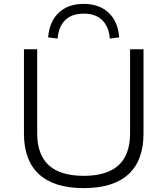

<svg xmlns="http://www.w3.org/2000/svg" viewBox="-20 -958 860 986"><path d="M410 8Q258 8 180.5 -63Q103 -134 103 -272V-705H171V-274Q171 -163 231 -109Q291 -55 410 -55Q529 -55 588.5 -109Q648 -163 648 -274V-705H717V-272Q717 -134 639.5 -63Q562 8 410 8ZM276 -760 227 -766Q234 -848 282 -893Q330 -938 410 -938Q489 -938 537.5 -893Q586 -848 592 -766L544 -760Q539 -821 505 -854.5Q471 -888 410 -888Q349 -888 315 -855Q281 -822 276 -760Z"/></svg>

Font: Nunito Sans 10pt SemiExpanded Light
Style: Regular
Weight: 300
Width: 6
Designer: Vernon Adams
Foundry: Vernon Adams
Version: Version 3.101;gftools[0.9.27]